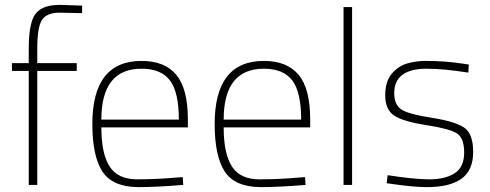

<svg xmlns="http://www.w3.org/2000/svg" viewBox="-20 -759 2011 788"><path d="M133 -468V0H98V-468H29V-500H98V-561Q98 -666 126 -702.5Q154 -739 225 -739L317 -736V-705Q253 -707 225 -707Q172 -707 152.5 -677.5Q133 -648 133 -560V-500H295V-468Z M700 -30 730 -32 732 0Q620 9 547 9Q441 8 400 -55.5Q359 -119 359 -250Q359 -509 561 -509Q656 -509 703.5 -452Q751 -395 751 -269V-236H396Q396 -128 430 -75.5Q464 -23 543 -23Q622 -23 700 -30ZM396 -268H714Q714 -381 677.5 -429Q641 -477 561 -477Q396 -477 396 -268Z M1202 -30 1232 -32 1234 0Q1122 9 1049 9Q943 8 902 -55.5Q861 -119 861 -250Q861 -509 1063 -509Q1158 -509 1205.5 -452Q1253 -395 1253 -269V-236H898Q898 -128 932 -75.5Q966 -23 1045 -23Q1124 -23 1202 -30ZM898 -268H1216Q1216 -381 1179.5 -429Q1143 -477 1063 -477Q898 -477 898 -268Z M1390 0V-730H1425V0Z M1732 -477Q1598 -477 1598 -377Q1598 -330 1626 -310.5Q1654 -291 1750 -276Q1846 -261 1884 -236Q1922 -211 1922 -135.5Q1922 -60 1874 -25.5Q1826 9 1732 9Q1681 9 1596 -3L1567 -7L1571 -40Q1679 -23 1743 -23Q1807 -23 1846 -48Q1885 -73 1885 -133Q1885 -193 1854.5 -212Q1824 -231 1729.5 -245.5Q1635 -260 1598 -284.5Q1561 -309 1561 -367Q1561 -425 1588 -456.5Q1615 -488 1651 -498.5Q1687 -509 1726 -509Q1807 -509 1878 -498L1904 -494L1902 -461Q1800 -477 1732 -477Z"/></svg>

Font: Titillium Web[RUS by Daymarius]
Style: Regular
Weight: 200
Designer: Cyrillization by Daymarius
Foundry: Cyrillization by Daymarius
Version: Version 1.002 September 11, 2018